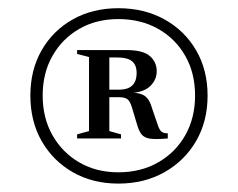

<svg xmlns="http://www.w3.org/2000/svg" viewBox="-20 -736 580 468"><path d="M268.5 -716Q331.5 -716 380.8 -688.8Q430 -661.5 458 -613.5Q486 -565.5 486 -503Q486 -440.5 458 -392.2Q430 -344 380.8 -316.2Q331.5 -288.5 268.5 -288.5Q206 -288.5 157.5 -316.2Q109 -344 81.5 -392.2Q54 -440.5 54 -503Q54 -565.5 81.5 -613.5Q109 -661.5 157.5 -688.8Q206 -716 268.5 -716ZM268.5 -689.5Q215 -689.5 173.5 -665.8Q132 -642 108 -600Q84 -558 84 -503Q84 -448.5 108 -406.2Q132 -364 173.5 -340Q215 -316 268.5 -316Q323 -316 365.2 -340Q407.5 -364 431.5 -406.2Q455.5 -448.5 455.5 -503Q455.5 -558 431.5 -600Q407.5 -642 365.2 -665.8Q323 -689.5 268.5 -689.5ZM223.5 -517.5H271.5Q291.5 -517.5 302.2 -527.5Q313 -537.5 313 -558.5Q313 -577.5 301.8 -586.8Q290.5 -596 264 -596H223.5L222.5 -614H287.5Q329 -614 345.5 -599.2Q362 -584.5 362 -562.5Q362 -541.5 346.2 -526.2Q330.5 -511 299 -509.5V-510.5Q322.5 -510 333.8 -501.5Q345 -493 350.5 -472.5L364 -433Q368.5 -419 373.8 -415Q379 -411 389 -411V-398.5Q360.5 -396 346 -398Q331.5 -400 324.8 -408.8Q318 -417.5 313 -436L301.5 -474.5Q297 -489 290.8 -494Q284.5 -499 271 -499H223.5ZM197 -597 168 -604.5V-614H246.5V-416.5L275 -408.5V-398.5H168V-408.5L197 -416.5Z"/></svg>

Font: Newsreader 60pt Medium
Style: Regular
Weight: 500
Designer: Hugues Gentile
Foundry: Production Type
Version: Version 1.003